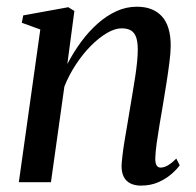

<svg xmlns="http://www.w3.org/2000/svg" viewBox="-20 -556 598 586"><path d="M185.5 -360.5Q204 -396 227.2 -427.8Q250.5 -459.5 277.8 -483.8Q305 -508 335.2 -521.8Q365.5 -535.5 397.5 -535.5Q447.5 -535.5 474.2 -506Q501 -476.5 501 -416.5Q501 -396.5 497.2 -366.8Q493.5 -337 488.2 -303.5Q483 -270 477.5 -237.5Q472.5 -208 467.2 -177Q462 -146 458.2 -119Q454.5 -92 454 -74.5Q453.5 -58.5 457.8 -51.5Q462 -44.5 470 -44.5Q480 -44.5 491.5 -50.8Q503 -57 518 -72L528.5 -51.5Q520 -39.5 503.5 -25Q487 -10.5 463.5 0Q440 10.5 409.5 10.5Q392 10.5 378.5 4Q365 -2.5 358 -15.8Q351 -29 351 -50Q351.5 -61.5 353.8 -81.2Q356 -101 360 -125.2Q364 -149.5 368.5 -175.5Q373 -201.5 377 -226.5Q381 -250.5 385.2 -275.5Q389.5 -300.5 393 -324Q396.5 -347.5 398.5 -368Q400.5 -388.5 400.5 -404.5Q400.5 -428 395.5 -442.2Q390.5 -456.5 379.8 -463Q369 -469.5 351 -469.5Q330.5 -469.5 306 -455Q281.5 -440.5 257 -415.8Q232.5 -391 211.5 -359Q190.5 -327 176.5 -292L135.5 0H37.5L103 -466L46.5 -486.5L51 -509L188.5 -534L207 -522.5Z"/></svg>

Font: Merriweather 96pt
Style: Italic
Weight: 400
Italic angle: -7.8°
Version: Version 2.101